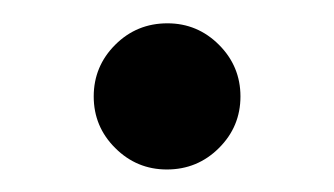

<svg xmlns="http://www.w3.org/2000/svg" viewBox="-20 -142 292 168"><path d="M126 6.3Q99.6 6.3 80.8 -12.5Q62 -31.2 62 -57.6Q62 -84 80.8 -102.8Q99.6 -121.6 126.5 -121.6Q152.8 -121.6 171.6 -102.8Q190.4 -84 190.4 -57.6Q190.4 -31.2 171.6 -12.5Q152.8 6.3 126 6.3Z"/></svg>

Font: Inter Cardless Tabular
Style: Regular
Weight: 400
Designer: Rasmus Andersson
Foundry: rsms
Version: Version 4.000;git-4fc901f